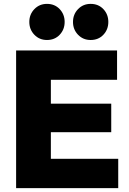

<svg xmlns="http://www.w3.org/2000/svg" viewBox="-20 -969 667 989"><path d="M63 0V-709H242V0ZM205 0V-151H589V0ZM205 -288V-435H553V-288ZM205 -558V-709H583V-558ZM222 -763Q183 -763 157 -790Q131 -817 131 -856Q131 -895 157 -922Q183 -949 222 -949Q262 -949 287.5 -922Q313 -895 313 -856Q313 -817 287.5 -790Q262 -763 222 -763ZM447 -763Q408 -763 382 -790Q356 -817 356 -856Q356 -895 382 -922Q408 -949 447 -949Q487 -949 512.5 -922Q538 -895 538 -856Q538 -817 512.5 -790Q487 -763 447 -763Z"/></svg>

Font: Outfit Thin ExtraBold
Style: Regular
Weight: 800
Version: Version 1.100;gftools[0.9.27]